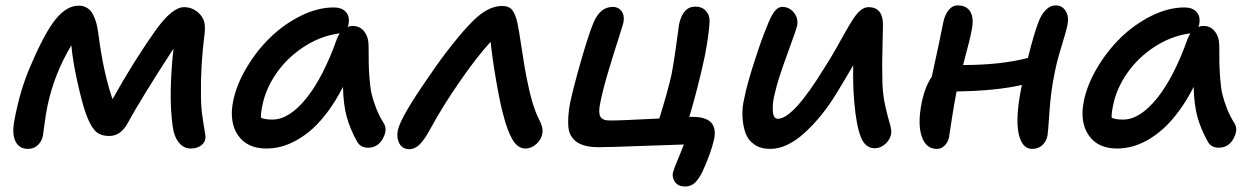

<svg xmlns="http://www.w3.org/2000/svg" viewBox="-20 -534 4600 703"><path d="M82 11.2Q50.3 11.2 36.6 -16.6Q22.9 -44.4 33.2 -96.2Q54.2 -208 92.8 -294.9Q144.5 -416 184.6 -464.6Q224.6 -513.2 268.1 -513.2Q285.6 -513.2 298.8 -505.1Q312 -497.1 319.8 -482.2Q327.6 -467.3 332.3 -450.9Q336.9 -434.6 339.8 -413.1Q358.4 -267.1 392.1 -170.9Q469.2 -309.6 549.8 -422.9Q610.4 -507.8 653.8 -507.8Q683.1 -507.8 706.1 -487.8Q720.7 -474.6 726.6 -457.5Q732.4 -440.4 729 -410.2Q713.9 -291 715.8 -182.1Q715.8 -146 720.7 -110.8Q725.6 -75.7 729.5 -54.7Q733.4 -33.7 731.9 -25.9Q729 -9.8 714.4 0Q699.7 9.8 678.2 9.8Q651.9 9.8 634 -13.2Q616.2 -36.1 611.8 -75.2Q596.7 -184.6 615.2 -356Q495.6 -171.9 445.8 -80.1Q420.4 -36.1 379.9 -36.1Q344.2 -36.1 325.9 -57.6Q307.6 -79.1 292 -125Q279.8 -160.6 263.2 -234.9Q246.6 -309.1 241.2 -368.2Q178.2 -262.7 153.8 -146Q147.9 -117.7 143.1 -80.3Q138.2 -43 137.2 -37.1Q132.8 -16.1 118.2 -2.4Q103.5 11.2 82 11.2Z M955.6 9.8Q884.8 9.8 851.6 -38.6Q818.4 -86.9 833.5 -163.1Q845.7 -223.6 882.6 -285.9Q919.4 -348.1 969.5 -396.7Q1019.5 -445.3 1081.5 -476.1Q1143.6 -506.8 1202.6 -506.8Q1231.4 -506.8 1246.6 -490Q1261.7 -473.1 1255.9 -443.8L1252.9 -435.1Q1260.7 -439 1271.5 -439Q1298.3 -439 1314 -418.2Q1329.6 -397.5 1329.6 -366.2Q1329.6 -320.8 1330.1 -299.1Q1330.6 -277.3 1333.3 -243.2Q1335.9 -209 1341.3 -187.3Q1346.7 -165.5 1357.2 -138.2Q1367.7 -110.8 1383.8 -85Q1400.4 -61 1382.1 -27.1Q1363.8 6.8 1327.6 6.8Q1298.8 6.8 1286.6 -17.1Q1262.2 -61 1249.8 -105.2Q1237.3 -149.4 1235.8 -215.8Q1210.9 -167 1182.4 -128.2Q1153.8 -89.4 1125.5 -63.7Q1097.2 -38.1 1067.1 -21.2Q1037.1 -4.4 1009.8 2.7Q982.4 9.8 955.6 9.8ZM940.9 -148.9Q934.6 -119.1 935.5 -103Q948.7 -96.2 977.5 -96.2Q1038.6 -96.2 1101.3 -173.8Q1164.1 -251.5 1214.8 -395Q1222.2 -409.7 1223.6 -412.1Q1222.7 -412.1 1220.7 -411.6Q1218.8 -411.1 1217.8 -411.1Q1150.4 -400.9 1090.6 -361.3Q1030.8 -321.8 991.9 -265.6Q953.1 -209.5 940.9 -148.9Z M1478.5 12.2Q1454.1 12.2 1442.6 -8.1Q1431.2 -28.3 1436.5 -56.2Q1446.3 -105 1553.2 -257.8Q1591.8 -315.4 1636.2 -371.1Q1680.7 -426.8 1711.4 -457Q1766.6 -512.2 1818.4 -512.2Q1843.8 -512.2 1855.5 -497.3Q1867.2 -482.4 1874.5 -450.2Q1879.9 -425.3 1890.4 -355Q1900.9 -284.7 1908.2 -249Q1928.2 -146 1953.1 -98.1Q1968.8 -68.4 1966.3 -48.8Q1963.4 -24.9 1944.8 -7.6Q1926.3 9.8 1904.3 9.8Q1875.5 9.8 1856.2 -23.4Q1836.9 -56.6 1822.3 -115.2Q1811 -155.8 1796.6 -239Q1782.2 -322.3 1776.4 -380.9Q1726.6 -326.7 1664.1 -236.6Q1601.6 -146.5 1556.2 -63Q1535.2 -23.9 1517.3 -5.9Q1499.5 12.2 1478.5 12.2Z M2488.3 148.9Q2463.9 148.9 2452.1 133.1Q2440.4 117.2 2443.8 98.1Q2446.8 85.9 2462.6 48.1Q2478.5 10.3 2483.9 -4.9Q2457 -4.4 2334.7 0.2Q2212.4 4.9 2171.9 4.9Q2118.2 4.9 2091.1 -14.6Q2064 -34.2 2061 -69.8Q2058.1 -105.5 2066.9 -154.8Q2078.6 -210.9 2106.7 -309.1Q2134.8 -407.2 2152.8 -450.2Q2176.8 -508.8 2224.1 -508.8Q2243.2 -508.8 2254.9 -494.4Q2266.6 -480 2263.2 -455.1Q2262.7 -448.2 2246.3 -397.9Q2230 -347.7 2208.7 -277.1Q2187.5 -206.5 2178.2 -159.2Q2170.4 -124 2177.5 -108.4Q2184.6 -92.8 2211.9 -92.8Q2256.3 -92.8 2394 -100.1Q2425.8 -202.1 2439 -262.2Q2447.8 -307.6 2456.5 -372.8Q2465.3 -438 2466.3 -444.8Q2480.5 -509.8 2525.9 -509.8Q2550.3 -509.8 2564.7 -494.1Q2579.1 -478.5 2578.1 -454.1Q2575.7 -406.2 2560.1 -326.2Q2535.6 -212.4 2503.9 -106H2517.1Q2609.4 -106 2595.2 -26.9Q2584.5 23.4 2552.2 94.2Q2538.6 122.1 2523.9 135.5Q2509.3 148.9 2488.3 148.9Z M2799.8 11.2Q2765.1 11.2 2741.7 -5.1Q2718.3 -21.5 2709.2 -47.9Q2700.2 -74.2 2698.5 -107.4Q2696.8 -140.6 2705.1 -173.8Q2714.8 -224.1 2742.2 -308.8Q2769.5 -393.6 2788.1 -437Q2801.8 -473.1 2814.9 -491Q2828.1 -508.8 2843.8 -508.8Q2869.6 -508.8 2886.5 -488.3Q2903.3 -467.8 2898.9 -440.9Q2895.5 -425.3 2861.6 -332.8Q2827.6 -240.2 2817.9 -195.8Q2808.1 -160.2 2809.6 -129.6Q2811 -99.1 2828.1 -99.1Q2884.8 -99.1 3000 -288.1Q3019.5 -317.9 3040.8 -355.5Q3062 -393.1 3075.4 -417.2Q3088.9 -441.4 3103.5 -463.9Q3118.2 -486.3 3131.8 -497.1Q3145.5 -507.8 3160.2 -507.8Q3214.4 -507.8 3212.9 -439Q3212.9 -432.1 3211.4 -373.5Q3210 -314.9 3210 -297.6Q3210 -280.3 3210.9 -229Q3212.9 -182.6 3221.9 -143.6Q3231 -104.5 3237.8 -81.8Q3244.6 -59.1 3243.2 -45.9Q3240.2 -23.9 3222.4 -7.6Q3204.6 8.8 3183.1 8.8Q3147.9 8.8 3131.6 -33Q3115.2 -74.7 3107.9 -160.2Q3102.5 -219.2 3104 -294.9Q3071.8 -239.3 3042 -190.9Q2988.3 -103.5 2924.3 -46.1Q2860.4 11.2 2799.8 11.2Z M3410.6 11.2Q3370.1 11.2 3354.7 -34.7Q3339.4 -80.6 3354.5 -157.2Q3366.7 -216.8 3391.6 -252.9Q3418.9 -376.5 3433.6 -451.2Q3439 -479 3452.9 -496.6Q3466.8 -514.2 3486.3 -514.2Q3519.5 -514.2 3533.2 -490.5Q3546.9 -466.8 3537.6 -422.9Q3532.7 -394.5 3506.3 -295.9Q3644 -295.9 3743.7 -321.8Q3765.6 -410.2 3782.7 -454.1Q3792.5 -480.5 3808.8 -497.3Q3825.2 -514.2 3845.7 -514.2Q3869.6 -514.2 3882.1 -493.4Q3894.5 -472.7 3888.7 -443.8Q3884.8 -422.9 3866.9 -365Q3849.1 -307.1 3841.8 -268.1Q3827.6 -202.1 3822.5 -124.5Q3817.4 -46.9 3815.4 -38.1Q3811.5 -16.6 3796.6 -2.7Q3781.7 11.2 3759.8 11.2Q3731.9 11.2 3718.3 -18.6Q3704.6 -48.3 3705.3 -97.2Q3706.1 -146 3718.8 -209Q3719.2 -211.4 3720.2 -216.1Q3721.2 -220.7 3721.7 -223.1Q3627.4 -201.2 3482.4 -199.2Q3482.4 -195.8 3481.4 -193.8Q3473.6 -154.3 3464.8 -96.4Q3456.1 -38.6 3454.6 -30.8Q3450.7 -12.7 3438.5 -0.7Q3426.3 11.2 3410.6 11.2Z M4070.3 9.8Q3999.5 9.8 3966.3 -38.6Q3933.1 -86.9 3948.2 -163.1Q3960.4 -223.6 3997.3 -285.9Q4034.2 -348.1 4084.2 -396.7Q4134.3 -445.3 4196.3 -476.1Q4258.3 -506.8 4317.4 -506.8Q4346.2 -506.8 4361.3 -490Q4376.5 -473.1 4370.6 -443.8L4367.7 -435.1Q4375.5 -439 4386.2 -439Q4413.1 -439 4428.7 -418.2Q4444.3 -397.5 4444.3 -366.2Q4444.3 -320.8 4444.8 -299.1Q4445.3 -277.3 4448 -243.2Q4450.7 -209 4456.1 -187.3Q4461.4 -165.5 4471.9 -138.2Q4482.4 -110.8 4498.5 -85Q4515.1 -61 4496.8 -27.1Q4478.5 6.8 4442.4 6.8Q4413.6 6.8 4401.4 -17.1Q4377 -61 4364.5 -105.2Q4352.1 -149.4 4350.6 -215.8Q4325.7 -167 4297.1 -128.2Q4268.6 -89.4 4240.2 -63.7Q4211.9 -38.1 4181.9 -21.2Q4151.9 -4.4 4124.5 2.7Q4097.2 9.8 4070.3 9.8ZM4055.7 -148.9Q4049.3 -119.1 4050.3 -103Q4063.5 -96.2 4092.3 -96.2Q4153.3 -96.2 4216.1 -173.8Q4278.8 -251.5 4329.6 -395Q4336.9 -409.7 4338.4 -412.1Q4337.4 -412.1 4335.4 -411.6Q4333.5 -411.1 4332.5 -411.1Q4265.1 -400.9 4205.3 -361.3Q4145.5 -321.8 4106.7 -265.6Q4067.9 -209.5 4055.7 -148.9Z"/></svg>

Font: Shantell Sans Normal
Style: Italic
Weight: 500
Italic angle: -11.31°
Designer: Stephen Nixon, Anya Danilova, Shantell Martin
Foundry: Arrow Type
Version: Version 1.006;[559af2be0]